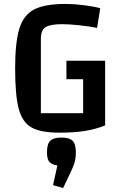

<svg xmlns="http://www.w3.org/2000/svg" viewBox="-20 -660 611 977"><path d="M515 -351V-22Q466 -2 411.5 6.5Q357 15 282 15Q188 15 141 -11Q94 -37 75.5 -105.5Q57 -174 57 -312Q57 -445 78.5 -514.5Q100 -584 154 -612Q208 -640 313 -640Q355 -640 407.5 -633.5Q460 -627 490 -618L474 -518Q435 -526 383 -531.5Q331 -537 297 -537Q236 -537 212 -522Q188 -507 188 -462V-84H403V-257H318V-351ZM250 282 272 182Q243 178 231 163.5Q219 149 219 115Q219 73 235.5 56.5Q252 40 293 40Q333 40 349.5 56.5Q366 73 366 115Q366 146 359 168.5Q352 191 334 228L301 297Z"/></svg>

Font: Changa Medium
Style: Regular
Weight: 500
Designer: Eduardo Rodriguez Tunni
Foundry: Eduardo Rodriguez Tunni
Version: Version 2.002; ttfautohint (v1.5) -l 8 -r 50 -G 150 -x 14 -H